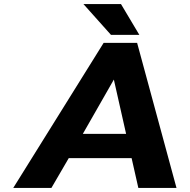

<svg xmlns="http://www.w3.org/2000/svg" viewBox="-20 -921 930 941"><path d="M625 -146 658 0H845L652 -711H488L45 0H232L317 -146ZM386 -265 538 -531 598 -265ZM663 -750 573 -901H389L524 -750Z"/></svg>

Font: Asimov
Style: XWidIt
Weight: 500
Designer: Google
Version: Version 2.000980; 2014